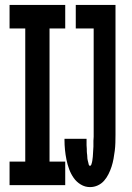

<svg xmlns="http://www.w3.org/2000/svg" viewBox="-20 -755 540 783"><path d="M19 0V-96H83V-639H19V-735H246V-639H182V-96H246V0ZM347 8Q327 8 309.5 -2.5Q292 -13 280.5 -29.5Q269 -46 262 -65Q255 -84 251 -104Q247 -124 245 -144Q243 -164 243 -184V-189H333V-186Q333 -182 333 -178Q333 -174 333 -170Q333 -166 333 -162.5Q333 -159 333.5 -155Q334 -151 334 -147Q334 -143 334 -139Q334 -135 334.5 -131Q335 -127 335.5 -123Q336 -119 336 -115Q336 -111 336.5 -107.5Q337 -104 338 -100Q339 -96 340 -92Q341 -88 342 -83.5Q343 -79 347 -79Q351 -79 352.5 -84Q354 -89 355 -92.5Q356 -96 356.5 -100Q357 -104 357.5 -108Q358 -112 358.5 -116Q359 -120 359 -124Q359 -128 359.5 -132.5Q360 -137 360 -141Q360 -145 360.5 -149Q361 -153 361 -157Q361 -161 361 -165Q361 -169 361 -173Q361 -177 361 -181Q361 -185 361.5 -189Q362 -193 362 -197Q362 -201 362 -205V-639H289V-735H451V-205Q451 -189 450.5 -172.5Q450 -156 448 -140Q446 -124 443 -107.5Q440 -91 435 -75.5Q430 -60 422.5 -45Q415 -30 404.5 -18Q394 -6 379 1Q364 8 347 8Z"/></svg>

Font: Iosevka Term
Style: Bold
Weight: 700
Monospace: yes
Designer: Belleve Invis
Foundry: Belleve Invis
Version: Version 30.0.1